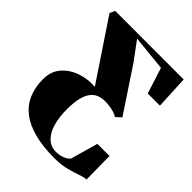

<svg xmlns="http://www.w3.org/2000/svg" viewBox="-204 -610 930 930"><g transform="rotate(45 261.0 -145.5)"><path d="M332 210.5Q252 210.5 193.5 195Q135 179.5 97 149.8Q59 120 40.5 76.8Q22 33.5 22 -21.5Q22 -75 52.5 -110Q83 -145 130 -160.8Q177 -176.5 226 -172.5L23.5 -475.5L35.5 -502.5L505 -502L513.5 -331H430L387.5 -464L205.5 -482.5L275 -388.5L425 -162.5L398.5 -138Q387 -145.5 372 -150Q357 -154.5 340.8 -156.5Q324.5 -158.5 310 -158.5Q287.5 -158.5 268.8 -151.2Q250 -144 236.2 -126.2Q222.5 -108.5 214.8 -77.8Q207 -47 207 0Q207 54.5 219.2 96Q231.5 137.5 255.8 160.5Q280 183.5 315.5 183.5Q339 183.5 359.5 175.5Q380 167.5 390 155L430 14H513L515 173.5Q499.5 173.5 474 182.8Q448.5 192 413.2 201.2Q378 210.5 332 210.5Z"/></g></svg>

Font: Merriweather 144pt Black
Style: Regular
Weight: 900
Version: Version 2.100